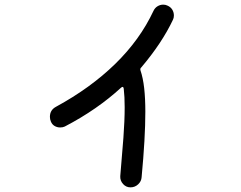

<svg xmlns="http://www.w3.org/2000/svg" viewBox="-20 -779 1040 827"><path d="M701 -755Q715 -749 722 -737.5Q729 -726 729 -712Q729 -702 725 -694Q702 -645 667.5 -593Q633 -541 588 -488Q583 -484 585 -476Q596 -444 601 -399.5Q606 -355 606 -298Q606 -241 602 -171Q598 -101 590 -16Q589 2 575 15Q561 28 542 28Q523 28 510 13.5Q497 -1 498 -20Q506 -111 511.5 -185Q517 -259 517 -317Q517 -340 516 -360Q515 -380 513 -397Q511 -410 501 -401Q451 -355 390.5 -313Q330 -271 259 -234Q251 -230 239 -230Q226 -230 215 -236.5Q204 -243 199 -256Q195 -265 195 -276Q195 -305 221 -319Q370 -400 476.5 -504Q583 -608 641 -732Q647 -745 658.5 -752Q670 -759 683 -759Q693 -759 701 -755Z"/></svg>

Font: Kiwi Maru Medium
Style: Regular
Weight: 500
Designer: Hiroki-Chan
Version: Version 1.100